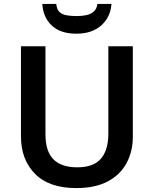

<svg xmlns="http://www.w3.org/2000/svg" viewBox="-20 -950 785 980"><path d="M658 -252Q658 -178 626.5 -118.5Q595 -59 531 -24.5Q467 10 369 10Q231 10 159 -62.5Q87 -135 87 -254V-714H212V-266Q212 -178 252.5 -137Q293 -96 374 -96Q458 -96 495.5 -140.5Q533 -185 533 -267V-714H658ZM549 -930Q544 -862 496.5 -820Q449 -778 370 -778Q289 -778 244.5 -819.5Q200 -861 196 -930H267Q270 -902 283.5 -889Q297 -876 320 -872Q343 -868 372 -868Q397 -868 419.5 -872.5Q442 -877 458 -890.5Q474 -904 477 -930Z"/></svg>

Font: Noto Sans New Tai Lue SemiBold
Style: Regular
Weight: 600
Version: Version 2.003